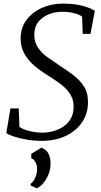

<svg xmlns="http://www.w3.org/2000/svg" viewBox="-20 -771 562 1066"><path d="M213 11Q168.5 11 127.8 4Q87 -3 57 -13Q27 -23 15 -32L38 -169H84L88 -66Q109 -52 144.2 -43.2Q179.5 -34.5 216 -34.5Q245.5 -34.5 275 -42.5Q304.5 -50.5 329.8 -66.8Q355 -83 371 -109.2Q387 -135.5 388.5 -171Q390.5 -213 372.5 -243.5Q354.5 -274 325.2 -297.2Q296 -320.5 263 -341Q235 -358.5 205.5 -379Q176 -399.5 151 -425Q126 -450.5 110.5 -482.5Q95 -514.5 94.5 -555.5Q94 -615 126 -658.8Q158 -702.5 211.5 -726.8Q265 -751 328 -751Q374.5 -751 409.5 -744.8Q444.5 -738.5 468.8 -729.2Q493 -720 506.5 -711L482.5 -583H439.5L435.5 -679Q420 -690.5 391 -698Q362 -705.5 321.5 -705.5Q285.5 -705.5 251 -691.8Q216.5 -678 193.8 -650.5Q171 -623 170.5 -581Q170 -537.5 190.8 -506.8Q211.5 -476 243.8 -453Q276 -430 309.5 -408Q346.5 -384 383 -357.2Q419.5 -330.5 443.8 -294.8Q468 -259 468.5 -207.5Q469 -140.5 435.2 -91.5Q401.5 -42.5 343.8 -15.8Q286 11 213 11ZM150 258.5V250Q162 240.5 170 226.5Q178 212.5 182.2 196.8Q186.5 181 186 166.5Q186 146 177.2 129.5Q168.5 113 153.5 107.5V83L209.5 49Q238.5 59.5 250.2 84.2Q262 109 260.5 143Q259.5 173.5 247.5 201.2Q235.5 229 218.2 248.5Q201 268 183 274.5Z"/></svg>

Font: Merriweather 28pt Light
Style: Italic
Weight: 300
Italic angle: -7.8°
Version: Version 2.101